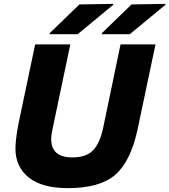

<svg xmlns="http://www.w3.org/2000/svg" viewBox="-20 -960 877 994"><path d="M692 -289Q656 -123 576 -54.5Q496 14 331 14Q197 14 128.5 -41.5Q60 -97 60 -190Q60 -239 76 -321L162 -730H344L254 -302Q245 -262 245 -240Q245 -145 355 -145Q426 -145 461.5 -181.5Q497 -218 514 -298L604 -730H785ZM236 -783 238 -789 391 -937 567 -940 565 -934 382 -783ZM506 -783 508 -789 661 -937 837 -940 835 -934 652 -783Z"/></svg>

Font: Nacelle Heavy
Style: Italic
Weight: 800
Italic angle: -12°
Designer: Sora Sagano
Foundry: Sora Sagano
Version: Version 1.000;FEAKit 1.0